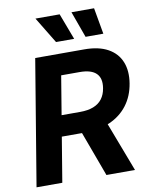

<svg xmlns="http://www.w3.org/2000/svg" viewBox="-101 -1022 858 1095"><g transform="rotate(-10 328.5 -474.5)"><path d="M20.3 0 140.9 -727.5H424.8Q508.1 -727.5 561.3 -698.1Q614.5 -668.7 636 -615.4Q657.5 -562.1 645.7 -490.8Q633.9 -419 594.4 -367.1Q554.8 -315.1 491.2 -287.3Q427.5 -259.6 343.6 -259.6H151.4L171.4 -380.3H339.7Q385.5 -380.3 417.2 -392.8Q449 -405.3 467.6 -430Q486.2 -454.6 492 -490.8Q501.4 -547.1 472.5 -575.8Q443.5 -604.6 376.7 -604.6H269.6L169.5 0ZM425.1 0 303 -331.1H464.5L590.5 0ZM444.7 -796.7 389.8 -948.7H520.7L547.6 -796.7ZM273.7 -796.7 181.3 -948.7H321.4L378.7 -796.7Z"/></g></svg>

Font: Adwaita Sans
Style: Italic
Weight: 400
Italic angle: -9.39999°
Designer: Rasmus Andersson
Foundry: rsms
Version: Version 4.001;git-9221beed3